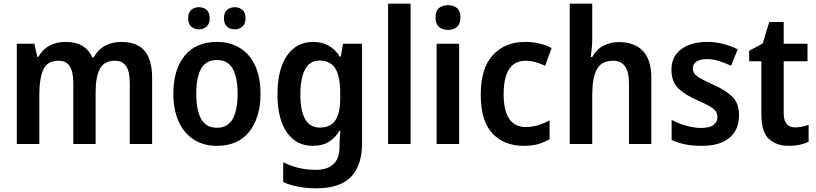

<svg xmlns="http://www.w3.org/2000/svg" viewBox="-20 -780 4422 1040"><path d="M637 -553Q721 -553 762.5 -505.5Q804 -458 804 -356V0H683V-329Q683 -393 663 -422Q643 -451 603 -451Q545 -451 521.5 -408Q498 -365 498 -282V0H377V-330Q377 -392 357.5 -421.5Q338 -451 297 -451Q236 -451 214.5 -403Q193 -355 193 -266V0H71V-543H166L182 -472H188Q209 -511 247 -532Q285 -553 335 -553Q391 -553 427 -531Q463 -509 480 -469H487Q510 -511 549 -532Q588 -553 637 -553Z M1391 -272Q1391 -143 1330 -66.5Q1269 10 1154 10Q1082 10 1029 -24.5Q976 -59 947.5 -122.5Q919 -186 919 -272Q919 -404 980.5 -478.5Q1042 -553 1156 -553Q1226 -553 1279 -520.5Q1332 -488 1361.5 -425.5Q1391 -363 1391 -272ZM1043 -272Q1043 -184 1069.5 -136Q1096 -88 1155 -88Q1214 -88 1240.5 -136Q1267 -184 1267 -272Q1267 -361 1240.5 -408Q1214 -455 1155 -455Q1096 -455 1069.5 -408Q1043 -361 1043 -272ZM999 -681Q999 -712 1016 -726.5Q1033 -741 1057 -741Q1082 -741 1099 -726.5Q1116 -712 1116 -681Q1116 -651 1099 -636Q1082 -621 1057 -621Q1033 -621 1016 -636Q999 -651 999 -681ZM1193 -681Q1193 -712 1210 -726.5Q1227 -741 1252 -741Q1276 -741 1293 -726.5Q1310 -712 1310 -681Q1310 -651 1293 -636Q1276 -621 1252 -621Q1227 -621 1210 -636Q1193 -651 1193 -681Z M1676 -553Q1771 -553 1821 -473H1826L1838 -543H1941V-2Q1941 116 1881 178Q1821 240 1694 240Q1587 240 1514 206V99Q1555 119 1598 129.5Q1641 140 1692 140Q1753 140 1786 109Q1819 78 1819 16V1Q1819 -13 1820.5 -34.5Q1822 -56 1824 -72H1819Q1795 -32 1760 -11Q1725 10 1674 10Q1585 10 1534 -62.5Q1483 -135 1483 -270Q1483 -404 1534.5 -478.5Q1586 -553 1676 -553ZM1709 -452Q1659 -452 1633 -405Q1607 -358 1607 -268Q1607 -89 1712 -89Q1770 -89 1796.5 -128Q1823 -167 1823 -250V-273Q1823 -366 1796.5 -409Q1770 -452 1709 -452Z M2204 0H2082V-760H2204Z M2407 -752Q2436 -752 2455 -736.5Q2474 -721 2474 -685Q2474 -650 2455 -634Q2436 -618 2407 -618Q2377 -618 2358 -634Q2339 -650 2339 -685Q2339 -721 2358 -736.5Q2377 -752 2407 -752ZM2467 -543V0H2345V-543Z M2818 10Q2710 10 2647 -57.5Q2584 -125 2584 -268Q2584 -410 2649.5 -481.5Q2715 -553 2825 -553Q2867 -553 2903.5 -544Q2940 -535 2968 -520L2933 -424Q2907 -436 2880 -443.5Q2853 -451 2827 -451Q2708 -451 2708 -269Q2708 -180 2738.5 -136Q2769 -92 2826 -92Q2862 -92 2895 -102Q2928 -112 2957 -128V-26Q2929 -9 2895 0.5Q2861 10 2818 10Z M3188 -578Q3188 -546 3185.5 -519Q3183 -492 3180 -471H3188Q3210 -512 3248 -532Q3286 -552 3333 -552Q3416 -552 3462 -504.5Q3508 -457 3508 -357V0H3387V-329Q3387 -451 3302 -451Q3237 -451 3212.5 -404Q3188 -357 3188 -266V0H3066V-760H3188Z M3983 -155Q3983 -77 3931 -33.5Q3879 10 3782 10Q3731 10 3691.5 2Q3652 -6 3618 -22V-131Q3652 -112 3695.5 -99.5Q3739 -87 3777 -87Q3823 -87 3844.5 -103Q3866 -119 3866 -147Q3866 -164 3856.5 -177.5Q3847 -191 3823 -205Q3799 -219 3755 -238Q3689 -267 3653 -302.5Q3617 -338 3617 -403Q3617 -474 3670 -513.5Q3723 -553 3810 -553Q3856 -553 3896.5 -542.5Q3937 -532 3976 -513L3940 -424Q3908 -439 3874 -449.5Q3840 -460 3810 -460Q3773 -460 3753 -446.5Q3733 -433 3733 -409Q3733 -392 3743 -379.5Q3753 -367 3777 -354Q3801 -341 3844 -321Q3910 -292 3946.5 -256.5Q3983 -221 3983 -155Z M4287 -90Q4306 -90 4325 -94Q4344 -98 4360 -104V-12Q4339 -2 4312.5 4Q4286 10 4253 10Q4186 10 4145 -27.5Q4104 -65 4104 -161V-448H4038V-505L4111 -544L4147 -661H4225V-543H4354V-448H4225V-167Q4225 -90 4287 -90Z"/></svg>

Font: Noto Sans Hebrew SemiCondensed SemiBold
Style: Regular
Weight: 600
Width: 4
Designer: Monotype Design Team
Foundry: Monotype Imaging Inc.
Version: Version 2.004; ttfautohint (v1.8.4.7-5d5b)